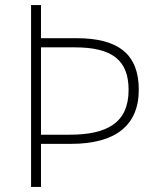

<svg xmlns="http://www.w3.org/2000/svg" viewBox="-20 -734 620 754"><path d="M525 -382C525 -520 446 -584 281 -584H141V-714H102V0H141V-169H258C432 -169 525 -240 525 -382ZM253 -205H141V-548H274C420 -548 485 -498 485 -381C485 -249 397 -205 253 -205Z"/></svg>

Font: Noto Sans Myanmar UI ExtraLight
Style: Regular
Weight: 200
Designer: Monotype Design Team
Foundry: Monotype Imaging Inc.
Version: Version 2.103